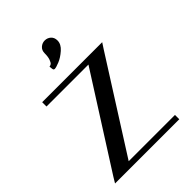

<svg xmlns="http://www.w3.org/2000/svg" viewBox="-285 -1179 1321 1321"><g transform="rotate(-45 375.0 -519.0)"><path d="M333 -975.6Q333 -1004.9 352.1 -1021.5Q371.1 -1038.1 395.5 -1038.1Q420.9 -1038.1 439.5 -1021.5Q458 -1004.9 458 -975.6Q458 -939.5 422.9 -908.7Q387.7 -877.9 354 -864.3Q320.3 -850.6 306.6 -850.6Q301.8 -850.6 298.8 -853Q295.9 -855.5 294.9 -860.4Q293.9 -865.2 293.5 -869.1Q293 -873 292.5 -879.4Q292 -885.7 292 -887.7Q300.8 -887.7 309.1 -893.6Q317.4 -899.4 325.2 -920.4Q333 -941.4 333 -975.6ZM667 -750 639.6 -708 216.8 -42H667V0H42L67.4 -42L491.2 -708H83V-750ZM67.4 -42ZM639.6 -708Z"/></g></svg>

Font: okolaks
Style: Bold
Weight: 600
Width: 8
Version: Version 000.6.0